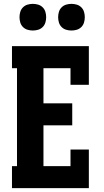

<svg xmlns="http://www.w3.org/2000/svg" viewBox="-20 -974 540 994"><path d="M42 0V-114H68V-621H42V-735H440V-535H345V-621H205V-439H354V-325H205V-114H345V-200H440V0ZM350 -816Q336 -816 322.5 -820Q309 -824 299 -834Q289 -844 285 -857.5Q281 -871 281 -885Q281 -899 285 -912.5Q289 -926 299 -936Q309 -946 322.5 -950Q336 -954 350 -954Q364 -954 377.5 -950Q391 -946 401 -936Q411 -926 415 -912.5Q419 -899 419 -885Q419 -871 415 -857.5Q411 -844 401 -834Q391 -824 377.5 -820Q364 -816 350 -816ZM150 -816Q136 -816 122.5 -820Q109 -824 99 -834Q89 -844 85 -857.5Q81 -871 81 -885Q81 -899 85 -912.5Q89 -926 99 -936Q109 -946 122.5 -950Q136 -954 150 -954Q164 -954 177.5 -950Q191 -946 201 -936Q211 -926 215 -912.5Q219 -899 219 -885Q219 -871 215 -857.5Q211 -844 201 -834Q191 -824 177.5 -820Q164 -816 150 -816Z"/></svg>

Font: Iosevka Curly Slab Heavy
Style: Regular
Weight: 900
Monospace: yes
Designer: Belleve Invis
Foundry: Belleve Invis
Version: Version 22.1.2; ttfautohint (v1.8.4)